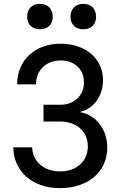

<svg xmlns="http://www.w3.org/2000/svg" viewBox="-20 -967 640 997"><path d="M413 -815C453 -815 479 -840 479 -880C479 -921 453 -947 413 -947C372 -947 346 -921 346 -880C346 -840 372 -815 413 -815ZM187 -815C228 -815 254 -840 254 -880C254 -921 228 -947 187 -947C147 -947 121 -921 121 -880C121 -840 147 -815 187 -815ZM291 10C437 10 537 -75 537 -200C537 -294 481 -369 398 -384V-387C467 -403 515 -470 515 -550C515 -662 425 -740 295 -740C161 -740 69 -654 69 -529H167C167 -602 219 -653 295 -653C367 -653 416 -607 416 -540C416 -471 366 -423 293 -423H206V-336H292C378 -336 436 -284 436 -207C436 -130 378 -77 292 -77C208 -77 149 -128 147 -202H49C51 -76 149 10 291 10Z"/></svg>

Font: JetBrains Mono Medium
Style: Regular
Weight: 436
Monospace: yes
Designer: Philipp Nurullin, Konstantin Bulenkov
Foundry: JetBrains
Version: Version 2.305